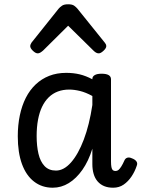

<svg xmlns="http://www.w3.org/2000/svg" viewBox="-20 -859 664 896"><path d="M226 17Q176 17 139 -11.5Q102 -40 82.5 -93.5Q63 -147 63 -223Q63 -275 72.5 -320.5Q82 -366 100.5 -402.5Q119 -439 146.5 -465Q174 -491 209.5 -505Q245 -519 289 -519Q323 -519 352 -512Q381 -505 411 -489V-491Q411 -502 422 -508.5Q433 -515 454 -515Q476 -515 487 -508.5Q498 -502 498 -489V-106Q498 -89 500 -79Q502 -69 506.5 -65Q511 -61 519 -61Q527 -61 533 -66Q539 -71 546 -82Q553 -93 561 -111Q565 -120 574 -123Q583 -126 596 -120Q610 -115 616.5 -106Q623 -97 618 -85Q609 -58 593.5 -35Q578 -12 557 2.5Q536 17 508 17Q484 17 466 9.5Q448 2 435.5 -12.5Q423 -27 417 -47.5Q411 -68 411 -93Q411 -110 411 -128.5Q411 -147 411 -165Q393 -107 364.5 -66.5Q336 -26 301 -4.5Q266 17 226 17ZM151 -224Q151 -178 159.5 -141.5Q168 -105 188 -84Q208 -63 241 -63Q278 -63 311.5 -101Q345 -139 371 -207.5Q397 -276 411 -369V-411Q380 -428 353 -434.5Q326 -441 303 -441Q274 -441 250 -432Q226 -423 207.5 -405Q189 -387 176.5 -361Q164 -335 157.5 -300.5Q151 -266 151 -224ZM156 -610Q146 -610 133.5 -622Q121 -634 121 -644Q121 -647 122 -650Q123 -653 127 -660L254 -819Q260 -826 269.5 -832.5Q279 -839 298 -839Q317 -839 326 -832.5Q335 -826 341 -819L469 -660Q474 -653 475 -650Q476 -647 476 -644Q476 -634 463 -622Q450 -610 441 -610Q434 -610 428 -613.5Q422 -617 416 -623L298 -739L181 -623Q174 -617 168 -613.5Q162 -610 156 -610Z"/></svg>

Font: Playwrite FR Moderne
Style: Regular
Weight: 400
Designer: Veronika Burian, José Scaglione
Foundry: TypeTogether
Version: Version 1.002